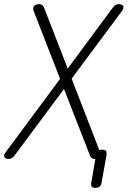

<svg xmlns="http://www.w3.org/2000/svg" viewBox="-32 -760 652 930"><path d="M559 -707 315 -379 449 -33Q455 -35 463 -35Q476 -35 481 -29Q486 -23 484 -10L460 125Q458 138 450.5 144Q443 150 430 150Q417 150 412.5 144Q408 138 410 125L430 10H427Q419 10 413 6Q407 2 404 -6L278 -329L38 -6Q32 2 24.5 6Q17 10 9 10Q3 10 -2 8Q-7 6 -10 2Q-13 -2 -12 -8Q-11 -14 -5 -22L259 -378L131 -707Q128 -715 129 -721.5Q130 -728 134 -732Q138 -736 144.5 -738Q151 -740 157 -740Q165 -740 171.5 -736Q178 -732 181 -724L296 -428L515 -724Q521 -732 528 -736Q535 -740 543 -740Q549 -740 555 -738Q561 -736 564 -732Q567 -728 566 -721.5Q565 -715 559 -707Z"/></svg>

Font: Maple Mono Thin
Style: Italic
Weight: 250
Italic angle: -10°
Monospace: yes
Designer: subframe7536
Version: Version 7.000